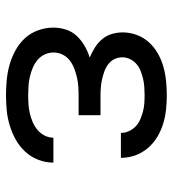

<svg xmlns="http://www.w3.org/2000/svg" viewBox="12 -580 576 640"><g transform="rotate(90 300.0 -260.0)"><path d="M297 8Q272 8 246 5.5Q220 3 195.5 -4Q171 -11 148 -23.5Q125 -36 107.5 -55Q90 -74 81 -99Q72 -124 72 -150Q72 -171 78.5 -191.5Q85 -212 99.5 -227.5Q114 -243 133 -254Q152 -265 172 -271Q155 -278 139 -288Q123 -298 111 -312Q99 -326 93.5 -344Q88 -362 88 -381Q88 -405 96.5 -428Q105 -451 121 -468.5Q137 -486 158 -498Q179 -510 202 -516.5Q225 -523 249 -525.5Q273 -528 297 -528Q321 -528 345 -525.5Q369 -523 392 -516Q415 -509 436 -496.5Q457 -484 473 -465.5Q489 -447 497.5 -424Q506 -401 506 -377V-375H423V-376Q423 -389 417 -402Q411 -415 401 -424.5Q391 -434 378 -439.5Q365 -445 352 -448.5Q339 -452 325 -453Q311 -454 297 -454Q284 -454 270 -453Q256 -452 243 -449Q230 -446 217 -441Q204 -436 193.5 -427Q183 -418 177 -405.5Q171 -393 171 -380Q171 -366 177 -353.5Q183 -341 194.5 -332.5Q206 -324 219 -319.5Q232 -315 245.5 -312Q259 -309 272.5 -308Q286 -307 300 -307H364V-234H300Q284 -234 268.5 -233Q253 -232 238 -228.5Q223 -225 208.5 -219.5Q194 -214 181.5 -204.5Q169 -195 162 -180.5Q155 -166 155 -151Q155 -135 161.5 -121Q168 -107 180 -97Q192 -87 206.5 -81Q221 -75 236 -71.5Q251 -68 266.5 -67Q282 -66 297 -66Q313 -66 328 -67Q343 -68 358 -71.5Q373 -75 387 -81Q401 -87 413 -97Q425 -107 432 -121Q439 -135 439 -150H522V-149Q522 -124 512.5 -99.5Q503 -75 485.5 -56Q468 -37 445.5 -24.5Q423 -12 398.5 -4.5Q374 3 348.5 5.5Q323 8 297 8Z"/></g></svg>

Font: Nova Nerd Font
Style: Regular
Weight: 400
Designer: Belleve Invis
Foundry: Belleve Invis
Version: Version 24.1.4; ttfautohint (v1.8.4);Nerd Fonts 3.1.1